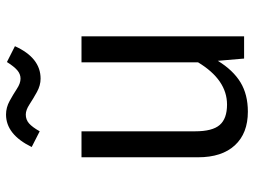

<svg xmlns="http://www.w3.org/2000/svg" viewBox="-120 -690 822 621"><g transform="rotate(-90 290.5 -379.0)"><path d="M347.2 -658.2Q325.2 -658.2 303.7 -670.2Q282.2 -682.1 263.9 -694.1Q245.6 -706.1 231 -706.1Q214.4 -706.1 202.4 -695.6Q190.4 -685.1 176.8 -661.1L126 -687Q166.5 -770 231 -770Q253.9 -770 275.1 -758.3Q296.4 -746.6 314.2 -734.9Q332 -723.1 347.2 -723.1Q361.8 -723.1 374 -733.4Q386.2 -743.7 400.9 -767.1L452.1 -741.2Q414.6 -658.2 347.2 -658.2ZM483.9 -525.9V0H412.1L404.8 -85Q374.5 -35.6 335.2 -11.7Q295.9 12.2 240.2 12.2Q170.4 12.2 131.6 -29.8Q92.8 -71.8 92.8 -148.9V-525.9H176.8V-158.2Q176.8 -102.5 197.3 -78.9Q217.8 -55.2 263.2 -55.2Q343.3 -55.2 399.9 -148.9V-525.9Z"/></g></svg>

Font: Fira Sans Book
Style: Regular
Weight: 350
Designer: Carrois Corporate & Edenspiekermann AG
Foundry: Carrois Corporate GbR & Edenspiekermann AG
Version: Version 4.203;PS 004.203;hotconv 1.0.88;makeotf.lib2.5.64775